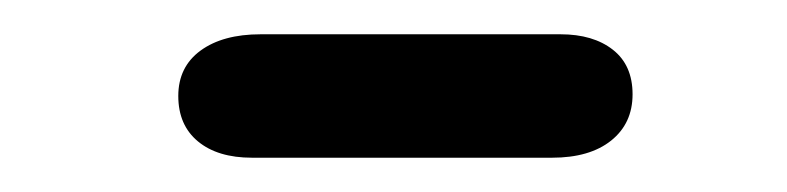

<svg xmlns="http://www.w3.org/2000/svg" viewBox="-20 -293 459 112"><path d="M127 -201Q107 -201 95.5 -210.5Q84 -220 84 -237Q84 -254 97 -263.5Q110 -273 132 -273H307Q326 -273 337.5 -264Q349 -255 349 -238Q349 -221 336.5 -211Q324 -201 302 -201Z"/></svg>

Font: Edu VIC WA NT Beginner Medium
Style: Regular
Weight: 500
Designer: Tina and Corey Anderson
Foundry: Google for Education
Version: Version 1.003